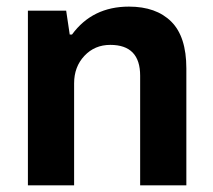

<svg xmlns="http://www.w3.org/2000/svg" viewBox="-20 -558 642 578"><path d="M64 0V-525.9H179.2L189.9 -454.1H196.8Q258.3 -538.1 368.2 -538.1Q450.2 -538.1 495.6 -492.9Q541 -447.8 541 -352.1V0H401.9V-330.1Q401.9 -422.9 312 -422.9Q265.1 -422.9 234.1 -389.9Q203.1 -356.9 203.1 -307.1V0Z"/></svg>

Font: Archivo
Style: Bold
Weight: 700
Designer: Hector Gatti
Foundry: Omnibus-Type
Version: Version 2.001